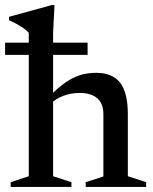

<svg xmlns="http://www.w3.org/2000/svg" viewBox="-28 -734 602 754"><path d="M308.5 -18.5 378 -41V-286.5Q378 -313 367.8 -331.2Q357.5 -349.5 336.8 -359.2Q316 -369 285.5 -369Q249 -369 218 -356.5Q187 -344 172 -326.5L154 -343Q183 -373.5 208 -394Q233 -414.5 255.8 -426.2Q278.5 -438 301.5 -443Q324.5 -448 350 -448Q413.5 -448 443.8 -409Q474 -370 474 -286V-42L546 -18.5V0H308.5ZM252.5 0H14V-18.5L85 -42V-605Q78 -613 67.5 -621Q57 -629 42 -637.5Q27 -646 7.5 -654.5V-668L175 -714H186L180.5 -605.5V-42L252.5 -18.5ZM-8 -518.5V-566.5H316V-518.5Z"/></svg>

Font: Newsreader 24pt Medium
Style: Regular
Weight: 500
Designer: Hugues Gentile
Foundry: Production Type
Version: Version 1.003